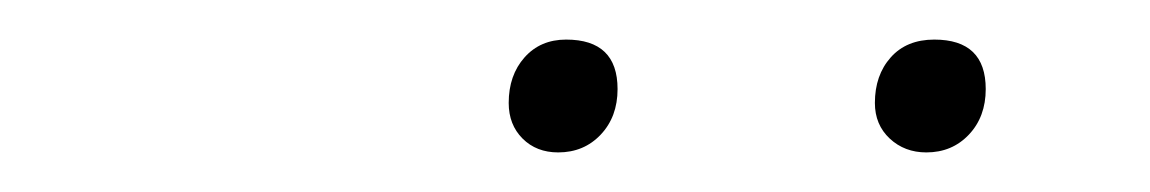

<svg xmlns="http://www.w3.org/2000/svg" viewBox="-20 -672 581 97"><path d="M448 -595Q437 -595 429.5 -602Q422 -609 422 -620Q422 -634 430 -643Q438 -652 452 -652Q478 -652 478 -627Q478 -613 469.5 -604Q461 -595 448 -595ZM262 -595Q251 -595 244 -602Q237 -609 237 -620Q237 -634 245 -643Q253 -652 266 -652Q292 -652 292 -627Q292 -613 283.5 -604Q275 -595 262 -595Z"/></svg>

Font: Prodigy Sans ExtraLight
Style: Italic
Weight: 200
Italic angle: -13°
Designer: Wei Huang
Foundry: Wei Huang
Version: Version 1.003; ttfautohint (v1.8.3)